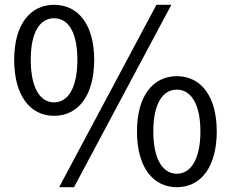

<svg xmlns="http://www.w3.org/2000/svg" viewBox="-20 -766 961 799"><path d="M205 -284C306 -284 372 -369 372 -517C372 -663 306 -746 205 -746C105 -746 39 -663 39 -517C39 -369 105 -284 205 -284ZM205 -340C147 -340 108 -400 108 -517C108 -634 147 -690 205 -690C263 -690 302 -634 302 -517C302 -400 263 -340 205 -340ZM226 13H288L693 -746H631ZM716 13C816 13 882 -71 882 -219C882 -366 816 -449 716 -449C616 -449 550 -366 550 -219C550 -71 616 13 716 13ZM716 -43C658 -43 618 -102 618 -219C618 -336 658 -393 716 -393C773 -393 814 -336 814 -219C814 -102 773 -43 716 -43Z"/></svg>

Font: Noto Sans CJK HK
Style: Regular
Weight: 400
Designer: Ryoko NISHIZUKA 西塚涼子 (kana, bopomofo & ideographs); Paul D. Hunt (Latin, Greek & Cyrillic); Sandoll Communications 산돌커뮤니
Foundry: Adobe
Version: Version 2.004;hotconv 1.0.118;makeotfexe 2.5.65603